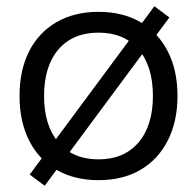

<svg xmlns="http://www.w3.org/2000/svg" viewBox="-20 -568 607 616"><path d="M123.4 28 75.3 -8 124.7 -74.7 426 -481.3 475.3 -548 523.4 -512 474 -445.3 172.7 -38.7ZM295.8 10Q218.5 10 161.4 -23Q104.3 -56 73.5 -117Q42.7 -178 42.7 -260Q42.7 -343 73.5 -403.5Q104.3 -464 161.4 -497Q218.5 -530 295.7 -530Q373.9 -530 430.5 -497Q487 -464 518.2 -403.5Q549.4 -343 549.4 -260Q549.4 -178 518.2 -117Q487 -56 430.5 -23Q374 10 295.8 10ZM296 -56.7Q378 -56.7 424.3 -110.9Q470.6 -165 470.6 -260.1Q470.6 -356 424.3 -409.6Q378 -463.3 296 -463.3Q214 -463.3 167.7 -409.6Q121.4 -356 121.4 -260.1Q121.4 -165 167.7 -110.9Q214 -56.7 296 -56.7Z"/></svg>

Font: M PLUS 2 Thin
Style: Regular
Weight: 100
Designer: Coji Morishita
Foundry: UNDERFOREST DESIGN
Version: Version 1.001